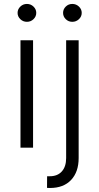

<svg xmlns="http://www.w3.org/2000/svg" viewBox="-20 -750 504 975"><path d="M150.1 -652.6Q136.2 -639.2 116.7 -639.2Q97.2 -639.2 83.3 -652.6Q69.3 -666 69.3 -684.6Q69.3 -703.1 83.3 -716.6Q97.2 -730 116.7 -730Q136.2 -730 150.1 -716.6Q164.1 -703.1 164.1 -684.6Q164.1 -666 150.1 -652.6ZM380.9 -652.6Q366.7 -639.2 347.2 -639.2Q327.6 -639.2 314 -652.6Q300.3 -666 300.3 -684.6Q300.3 -703.1 314 -716.6Q327.6 -730 347.2 -730Q366.7 -730 380.9 -716.6Q395 -703.1 395 -684.6Q395 -666 380.9 -652.6ZM315.9 -545.4H379.4V52.7Q379.4 123 341.1 163.8Q302.7 204.6 233.9 204.6Q224.6 204.6 218.8 204.1L219.2 145H232.9Q272 145 293.9 120.6Q315.9 96.2 315.9 52.7ZM84 0V-545.4H147.9V0Z"/></svg>

Font: Interop Light
Style: Regular
Weight: 300
Designer: Rasmus Andersson, Google, Jang Haemin
Foundry: jhaemin
Version: Version 1.007